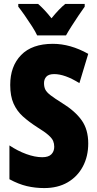

<svg xmlns="http://www.w3.org/2000/svg" viewBox="-20 -998 494 977"><path d="M429 -268Q429 -202 401.5 -150.5Q374 -99 324 -70Q274 -41 205 -41Q159 -41 116.5 -51Q74 -61 28 -86V-258Q70 -230 114 -214Q158 -198 195 -198Q227 -198 241.5 -213Q256 -228 256 -251Q256 -267 250.5 -280.5Q245 -294 226.5 -310.5Q208 -327 169 -351Q127 -378 96.5 -405.5Q66 -433 49 -471Q32 -509 32 -566Q32 -661 87.5 -718Q143 -775 249 -775Q338 -775 429 -724L384 -575Q310 -621 256 -621Q228 -621 216 -608Q204 -595 204 -575Q204 -556 210.5 -542.5Q217 -529 237 -513.5Q257 -498 297 -473Q362 -433 395.5 -386Q429 -339 429 -268ZM169 -818Q161 -836 143 -864Q125 -892 105.5 -920Q86 -948 73 -964V-978H174Q189 -965 206 -947Q223 -929 242 -905Q282 -954 312 -978H411V-964Q397 -945 379 -918Q361 -891 344 -864.5Q327 -838 316 -818Z"/></svg>

Font: Noto Sans Tamil UI ExtraCondensed Black
Style: Regular
Weight: 900
Width: 2
Designer: Jelle Bosma - Monotype Design Team
Foundry: Monotype Imaging Inc.
Version: Version 2.004; ttfautohint (v1.8.4.7-5d5b)